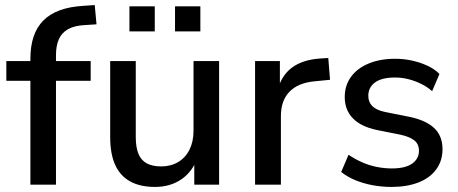

<svg xmlns="http://www.w3.org/2000/svg" viewBox="-20 -729 1808 758"><path d="M100 0V-410H5V-488H129L100 -461V-497Q100 -597 151.5 -648.5Q203 -700 310 -706L354 -709L361 -633L315 -630Q274 -628 249 -614Q224 -600 212.5 -574.5Q201 -549 201 -511V-472L187 -488H338V-410H201V0Z M592 9Q533 9 493.5 -13Q454 -35 434.5 -78.5Q415 -122 415 -188V-488H516V-187Q516 -148 526.5 -122Q537 -96 559.5 -84Q582 -72 616 -72Q654 -72 683 -89Q712 -106 728 -138Q744 -170 744 -212V-488H845V0H747V-107H760Q740 -51 696 -21Q652 9 592 9ZM671 -605V-704H771V-605ZM491 -605V-704H591V-605Z M987 0V-488H1085V-371H1075Q1091 -431 1132.5 -462Q1174 -493 1243 -498L1276 -500L1283 -414L1222 -408Q1157 -402 1123 -367Q1089 -332 1089 -271V0Z M1526 9Q1487 9 1450 2Q1413 -5 1382 -18Q1351 -31 1327 -50L1356 -118Q1381 -101 1409 -88.5Q1437 -76 1467.5 -70Q1498 -64 1527 -64Q1580 -64 1607 -83Q1634 -102 1634 -134Q1634 -160 1616 -174.5Q1598 -189 1562 -197L1467 -216Q1405 -229 1373 -262Q1341 -295 1341 -346Q1341 -392 1366 -426Q1391 -460 1436 -478.5Q1481 -497 1540 -497Q1574 -497 1606 -490Q1638 -483 1666.5 -470Q1695 -457 1715 -437L1686 -369Q1667 -386 1642.5 -398Q1618 -410 1592 -416.5Q1566 -423 1540 -423Q1487 -423 1460.5 -403.5Q1434 -384 1434 -351Q1434 -326 1450 -310Q1466 -294 1500 -287L1595 -268Q1660 -255 1693.5 -224Q1727 -193 1727 -140Q1727 -94 1702 -60Q1677 -26 1631.5 -8.5Q1586 9 1526 9Z"/></svg>

Font: Nunito Sans 12pt SemiBold
Style: Regular
Weight: 600
Designer: Vernon Adams
Foundry: Vernon Adams
Version: Version 3.101;gftools[0.9.27]